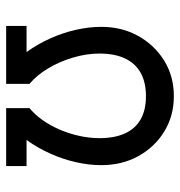

<svg xmlns="http://www.w3.org/2000/svg" viewBox="0 -600 599 640"><g transform="rotate(90 300.0 -279.5)"><path d="M66 0V-68H153Q127 -104 108 -146Q89 -188 79 -232Q69 -276 69 -317Q69 -386 99.5 -440.5Q130 -495 182 -527Q234 -559 300 -559Q366 -559 418 -527Q470 -495 500 -440.5Q530 -386 530 -317Q530 -276 520 -232Q510 -188 491 -146Q472 -104 446 -68H533V0H340V-78Q361 -95 379.5 -121Q398 -147 411.5 -178.5Q425 -210 432.5 -244Q440 -278 440 -311Q440 -362 424 -396.5Q408 -431 377 -448.5Q346 -466 300 -466Q254 -466 222.5 -448.5Q191 -431 174.5 -396.5Q158 -362 158 -311Q158 -268 171.5 -222.5Q185 -177 208 -139Q231 -101 259 -78V0Z"/></g></svg>

Font: Venryn Sans
Style: Regular
Weight: 400
Designer: Owen Earl, indestructible type* (font) & Cristiano Sobral (main changes)
Version: Version 3.600; ttfautohint (v1.8.3)